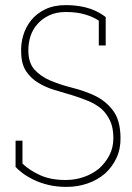

<svg xmlns="http://www.w3.org/2000/svg" viewBox="-20 -724 518 752"><path d="M391 -44Q362 -19 323 -5.5Q284 8 241 8Q201 8 168.5 0Q136 -8 111.5 -20Q87 -32 69 -45.5Q51 -59 41 -70V-173H68V-83Q97 -56 138 -37.5Q179 -19 237 -19Q274 -19 307.5 -30.5Q341 -42 367 -63Q392 -85 408 -115Q424 -145 424 -183Q424 -224 411 -251.5Q398 -279 377 -298Q354 -317 324.5 -329Q295 -341 263 -351Q229 -361 194 -371.5Q159 -382 131 -399Q102 -416 83 -444Q64 -472 63 -517Q61 -550 70.5 -583.5Q80 -617 101.5 -644Q123 -671 157 -687.5Q191 -704 239 -704Q256 -704 275.5 -702Q295 -700 315.5 -695Q336 -690 356 -680.5Q376 -671 394 -657V-546H367V-643Q347 -657 314.5 -667Q282 -677 238 -677Q201 -677 173 -664Q145 -651 127 -630Q108 -609 99.5 -582.5Q91 -556 91 -527Q91 -478 115 -451.5Q139 -425 176 -409Q216 -392 264 -380Q312 -368 354 -348Q396 -327 423.5 -290Q451 -253 452 -186Q453 -142 436.5 -106Q420 -70 391 -44Z"/></svg>

Font: Josefin Slab Light
Style: Regular
Weight: 300
Designer: Santiago Orozco
Foundry: Typemade
Version: Version 2.000